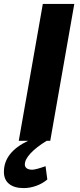

<svg xmlns="http://www.w3.org/2000/svg" viewBox="-54 -720 407 982"><path d="M73 121Q73 134 83 141Q93 148 111 148Q128 148 179 130L188 198Q165 218 132.5 230Q100 242 67 242Q19 242 -7.5 220.5Q-34 199 -34 159Q-34 59 90 0H42L165 -700H326L203 0H185Q131 33 102 64.5Q73 96 73 121Z"/></svg>

Font: Sarabun ExtraBold
Style: Italic
Weight: 800
Italic angle: -10°
Designer: Suppakit Chalermlarp | Katatrad Co.,Ltd.
Foundry: Cadson Demak Co.,Ltd.
Version: Version 1.000; ttfautohint (v1.6)